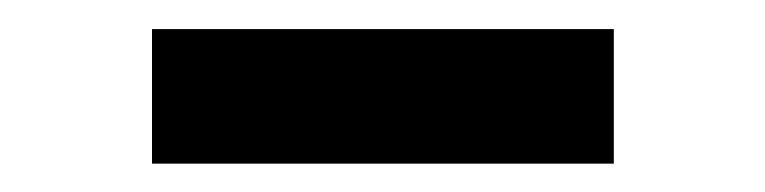

<svg xmlns="http://www.w3.org/2000/svg" viewBox="-20 -740 526 132"><path d="M402 -720V-627.5H84.5V-720Z"/></svg>

Font: Merriweather 72pt Black
Style: Regular
Weight: 900
Version: Version 2.100